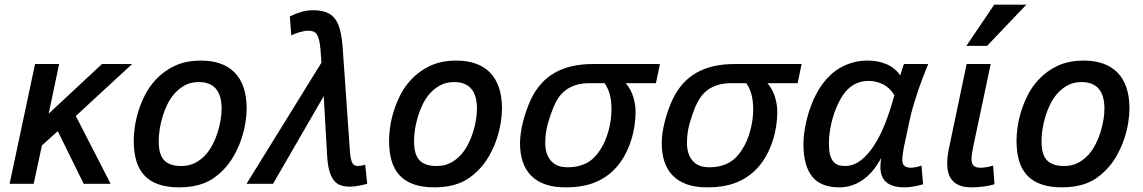

<svg xmlns="http://www.w3.org/2000/svg" viewBox="-20 -786 4889 821"><path d="M337.9 0 227.1 -225.1 159.2 -164.1 124 0H21L129.9 -512.2H232.9L188 -299.8L416 -512.2H544.9L304.2 -290L453.1 0Z M551.8 -185.1Q551.8 -211.4 556.6 -244.6Q561.5 -277.8 572.5 -312.7Q583.5 -347.7 601.3 -382.1Q619.1 -416.5 645.5 -444.8Q680.2 -482.4 727.5 -504.6Q774.9 -526.9 840.8 -526.9Q886.2 -526.9 922.1 -514.2Q958 -501.5 983.2 -476.1Q1008.3 -450.7 1021.5 -412.1Q1034.7 -373.5 1034.7 -321.8Q1034.7 -294.9 1029.3 -260.7Q1023.9 -226.6 1011.7 -190.4Q999.5 -154.3 979.7 -119.4Q960 -84.5 931.6 -56.2Q913.6 -38.1 893.8 -24.7Q874 -11.2 851.6 -2.4Q829.1 6.3 803 10.7Q776.9 15.1 746.6 15.1Q693.4 15.1 656.2 1.7Q619.1 -11.7 595.9 -37.4Q572.8 -63 562.3 -100.1Q551.8 -137.2 551.8 -185.1ZM658.7 -182.1Q658.7 -155.3 663.8 -135.5Q668.9 -115.7 680.4 -102.5Q691.9 -89.4 710.4 -82.8Q729 -76.2 755.9 -76.2Q789.1 -76.2 815.2 -89.8Q841.3 -103.5 861.8 -127Q877 -144.5 889.4 -168.5Q901.9 -192.4 910.2 -218.5Q918.5 -244.6 923.1 -271.2Q927.7 -297.9 927.7 -320.8Q927.7 -435.1 829.6 -435.1Q794.4 -435.1 766.8 -419.2Q739.3 -403.3 718.8 -377Q704.6 -358.9 693.6 -335.4Q682.6 -312 674.8 -285.9Q667 -259.8 662.8 -233.2Q658.7 -206.5 658.7 -182.1Z M1476.6 -134.8Q1478 -116.2 1481 -104.7Q1483.9 -93.3 1488 -86.9Q1492.2 -80.6 1497.8 -78.4Q1503.4 -76.2 1510.3 -76.2Q1516.6 -76.2 1525.1 -77.6Q1533.7 -79.1 1541.5 -82L1550.3 0Q1528.3 5.9 1508.8 9Q1489.3 12.2 1477.5 12.2Q1454.6 12.2 1437 6.3Q1419.4 0.5 1407.2 -15.1Q1395 -30.8 1387.7 -57.6Q1380.4 -84.5 1378.4 -127L1364.3 -375L1147.5 0H1034.2L1354.5 -518.1L1350.6 -571.8Q1348.6 -597.2 1344.7 -613.3Q1340.8 -629.4 1334.7 -638.7Q1328.6 -647.9 1319.3 -651.4Q1310.1 -654.8 1297.4 -654.8Q1290 -654.8 1281 -653.1Q1272 -651.4 1262.2 -648.7Q1252.4 -646 1242.9 -642.3Q1233.4 -638.7 1225.6 -634.8L1219.2 -715.8Q1245.1 -728.5 1269.5 -735.4Q1293.9 -742.2 1317.4 -742.2Q1349.1 -742.2 1371.8 -734.6Q1394.5 -727.1 1409.9 -708.7Q1425.3 -690.4 1433.6 -659.4Q1441.9 -628.4 1445.3 -582Z M1643.6 -185.1Q1643.6 -211.4 1648.4 -244.6Q1653.3 -277.8 1664.3 -312.7Q1675.3 -347.7 1693.1 -382.1Q1710.9 -416.5 1737.3 -444.8Q1772 -482.4 1819.3 -504.6Q1866.7 -526.9 1932.6 -526.9Q1978 -526.9 2013.9 -514.2Q2049.8 -501.5 2075 -476.1Q2100.1 -450.7 2113.3 -412.1Q2126.5 -373.5 2126.5 -321.8Q2126.5 -294.9 2121.1 -260.7Q2115.7 -226.6 2103.5 -190.4Q2091.3 -154.3 2071.5 -119.4Q2051.8 -84.5 2023.4 -56.2Q2005.4 -38.1 1985.6 -24.7Q1965.8 -11.2 1943.4 -2.4Q1920.9 6.3 1894.8 10.7Q1868.7 15.1 1838.4 15.1Q1785.2 15.1 1748 1.7Q1710.9 -11.7 1687.7 -37.4Q1664.6 -63 1654.1 -100.1Q1643.6 -137.2 1643.6 -185.1ZM1750.5 -182.1Q1750.5 -155.3 1755.6 -135.5Q1760.7 -115.7 1772.2 -102.5Q1783.7 -89.4 1802.2 -82.8Q1820.8 -76.2 1847.7 -76.2Q1880.9 -76.2 1907 -89.8Q1933.1 -103.5 1953.6 -127Q1968.8 -144.5 1981.2 -168.5Q1993.7 -192.4 2002 -218.5Q2010.3 -244.6 2014.9 -271.2Q2019.5 -297.9 2019.5 -320.8Q2019.5 -435.1 1921.4 -435.1Q1886.2 -435.1 1858.6 -419.2Q1831.1 -403.3 1810.5 -377Q1796.4 -358.9 1785.4 -335.4Q1774.4 -312 1766.6 -285.9Q1758.8 -259.8 1754.6 -233.2Q1750.5 -206.5 1750.5 -182.1Z M2801.8 -512.2 2784.7 -430.2H2655.8Q2678.2 -403.8 2688 -371.3Q2697.8 -338.9 2697.8 -308.1Q2697.8 -279.8 2693.6 -251Q2689.5 -222.2 2681.4 -194.3Q2673.3 -166.5 2661.1 -140.6Q2648.9 -114.7 2633.3 -92.8Q2596.7 -41 2539.6 -12.9Q2482.4 15.1 2398.4 15.1Q2346.2 15.1 2309.3 1.5Q2272.5 -12.2 2249 -37.1Q2225.6 -62 2214.6 -96.7Q2203.6 -131.3 2203.6 -172.9Q2203.6 -192.9 2206.8 -216.1Q2210 -239.3 2216.1 -263.9Q2222.2 -288.6 2231 -313.5Q2239.7 -338.4 2250.5 -361.8Q2287.6 -438.5 2352.8 -475.3Q2418 -512.2 2514.6 -512.2ZM2499.5 -430.2Q2467.3 -430.2 2443.1 -422.6Q2418.9 -415 2400.9 -401.9Q2382.8 -388.7 2369.9 -370.4Q2356.9 -352.1 2347.7 -330.1Q2333.5 -296.4 2322.5 -257.1Q2311.5 -217.8 2311.5 -174.8Q2311.5 -126.5 2335.7 -98.6Q2359.9 -70.8 2405.8 -70.8Q2432.1 -70.8 2453.4 -75.9Q2474.6 -81.1 2491.5 -90.6Q2508.3 -100.1 2521.2 -113.3Q2534.2 -126.5 2544.4 -142.1Q2557.1 -160.6 2566.7 -182.6Q2576.2 -204.6 2582.3 -227.5Q2588.4 -250.5 2591.6 -273.4Q2594.7 -296.4 2594.7 -317.9Q2594.7 -356 2587.2 -382.8Q2579.6 -409.7 2565.4 -430.2Z M3407.7 -512.2 3390.6 -430.2H3261.7Q3284.2 -403.8 3293.9 -371.3Q3303.7 -338.9 3303.7 -308.1Q3303.7 -279.8 3299.6 -251Q3295.4 -222.2 3287.4 -194.3Q3279.3 -166.5 3267.1 -140.6Q3254.9 -114.7 3239.3 -92.8Q3202.6 -41 3145.5 -12.9Q3088.4 15.1 3004.4 15.1Q2952.1 15.1 2915.3 1.5Q2878.4 -12.2 2855 -37.1Q2831.5 -62 2820.6 -96.7Q2809.6 -131.3 2809.6 -172.9Q2809.6 -192.9 2812.7 -216.1Q2815.9 -239.3 2822 -263.9Q2828.1 -288.6 2836.9 -313.5Q2845.7 -338.4 2856.4 -361.8Q2893.6 -438.5 2958.7 -475.3Q3023.9 -512.2 3120.6 -512.2ZM3105.5 -430.2Q3073.2 -430.2 3049.1 -422.6Q3024.9 -415 3006.8 -401.9Q2988.8 -388.7 2975.8 -370.4Q2962.9 -352.1 2953.6 -330.1Q2939.5 -296.4 2928.5 -257.1Q2917.5 -217.8 2917.5 -174.8Q2917.5 -126.5 2941.7 -98.6Q2965.8 -70.8 3011.7 -70.8Q3038.1 -70.8 3059.3 -75.9Q3080.6 -81.1 3097.4 -90.6Q3114.3 -100.1 3127.2 -113.3Q3140.1 -126.5 3150.4 -142.1Q3163.1 -160.6 3172.6 -182.6Q3182.1 -204.6 3188.2 -227.5Q3194.3 -250.5 3197.5 -273.4Q3200.7 -296.4 3200.7 -317.9Q3200.7 -356 3193.1 -382.8Q3185.5 -409.7 3171.4 -430.2Z M3927.2 2Q3918 4.9 3907.2 7.3Q3896.5 9.8 3885.7 11.5Q3875 13.2 3865 14.2Q3855 15.1 3847.7 15.1Q3819.3 15.1 3799.8 9Q3780.3 2.9 3768.1 -8.5Q3755.9 -20 3750.2 -35.9Q3744.6 -51.8 3744.6 -71.8Q3744.6 -78.6 3745.4 -88.6Q3746.1 -98.6 3747.6 -109.9Q3714.4 -47.9 3668.9 -16.4Q3623.5 15.1 3568.4 15.1Q3489.7 15.1 3452.6 -31.5Q3415.5 -78.1 3415.5 -170.9Q3415.5 -192.9 3419.2 -220Q3422.9 -247.1 3429.9 -275.9Q3437 -304.7 3448 -334Q3459 -363.3 3473.6 -390.1Q3513.2 -460.4 3568.6 -493.7Q3624 -526.9 3689.5 -526.9Q3735.4 -526.9 3771 -511.5Q3806.6 -496.1 3829.6 -463.9Q3834 -477.5 3837.6 -490Q3841.3 -502.4 3845.2 -512.2H3949.2Q3919.4 -440.4 3899.7 -379.6Q3879.9 -318.8 3871.6 -280.8L3845.2 -157.2Q3842.3 -141.6 3840.3 -127.4Q3838.4 -113.3 3838.4 -102.1Q3838.4 -83.5 3847.9 -76.2Q3857.4 -68.8 3875.5 -68.8Q3884.3 -68.8 3897.5 -71.5Q3910.6 -74.2 3920.4 -78.1ZM3593.3 -76.2Q3628.4 -76.2 3659.2 -99.1Q3689.9 -122.1 3716.6 -162.6Q3743.2 -203.1 3765.1 -258.5Q3787.1 -314 3804.2 -378.9Q3784.7 -411.1 3756.1 -425.5Q3727.5 -439.9 3694.3 -439.9Q3652.8 -439.9 3621.3 -417.7Q3589.8 -395.5 3566.4 -348.1Q3556.2 -327.6 3548.3 -305.2Q3540.5 -282.7 3535.2 -260Q3529.8 -237.3 3527.1 -214.8Q3524.4 -192.4 3524.4 -171.9Q3524.4 -144.5 3528.8 -126.2Q3533.2 -107.9 3542 -96.7Q3550.8 -85.4 3563.5 -80.8Q3576.2 -76.2 3593.3 -76.2Z M4232.4 2Q4212.9 7.8 4187 11.5Q4161.1 15.1 4135.3 15.1Q4106 15.1 4085.9 7.8Q4065.9 0.5 4053.5 -13.2Q4041 -26.9 4035.6 -45.7Q4030.3 -64.5 4030.3 -87.9Q4030.3 -103 4032.5 -121.3Q4034.7 -139.6 4039.6 -160.2L4113.3 -512.2H4216.3L4141.1 -157.2Q4138.2 -141.6 4136.2 -128.9Q4134.3 -116.2 4134.3 -106.9Q4134.3 -86.4 4143.3 -77.6Q4152.3 -68.8 4173.3 -68.8Q4185.5 -68.8 4200.4 -71.5Q4215.3 -74.2 4226.6 -78.1ZM4200.7 -589.8H4112.3L4231.4 -766.1H4368.7Z M4326.7 -185.1Q4326.7 -211.4 4331.5 -244.6Q4336.4 -277.8 4347.4 -312.7Q4358.4 -347.7 4376.2 -382.1Q4394 -416.5 4420.4 -444.8Q4455.1 -482.4 4502.4 -504.6Q4549.8 -526.9 4615.7 -526.9Q4661.1 -526.9 4697 -514.2Q4732.9 -501.5 4758.1 -476.1Q4783.2 -450.7 4796.4 -412.1Q4809.6 -373.5 4809.6 -321.8Q4809.6 -294.9 4804.2 -260.7Q4798.8 -226.6 4786.6 -190.4Q4774.4 -154.3 4754.6 -119.4Q4734.9 -84.5 4706.5 -56.2Q4688.5 -38.1 4668.7 -24.7Q4648.9 -11.2 4626.5 -2.4Q4604 6.3 4577.9 10.7Q4551.8 15.1 4521.5 15.1Q4468.3 15.1 4431.2 1.7Q4394 -11.7 4370.8 -37.4Q4347.7 -63 4337.2 -100.1Q4326.7 -137.2 4326.7 -185.1ZM4433.6 -182.1Q4433.6 -155.3 4438.7 -135.5Q4443.8 -115.7 4455.3 -102.5Q4466.8 -89.4 4485.4 -82.8Q4503.9 -76.2 4530.8 -76.2Q4564 -76.2 4590.1 -89.8Q4616.2 -103.5 4636.7 -127Q4651.9 -144.5 4664.3 -168.5Q4676.8 -192.4 4685.1 -218.5Q4693.4 -244.6 4698 -271.2Q4702.6 -297.9 4702.6 -320.8Q4702.6 -435.1 4604.5 -435.1Q4569.3 -435.1 4541.7 -419.2Q4514.2 -403.3 4493.7 -377Q4479.5 -358.9 4468.5 -335.4Q4457.5 -312 4449.7 -285.9Q4441.9 -259.8 4437.7 -233.2Q4433.6 -206.5 4433.6 -182.1Z"/></svg>

Font: Clear Sans Medium
Style: Italic
Weight: 500
Italic angle: -12°
Foundry: Intel Corporation
Version: Version 1.00